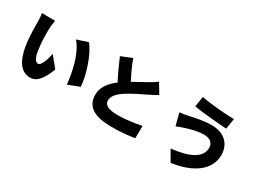

<svg xmlns="http://www.w3.org/2000/svg" viewBox="-47 -1536 3095 2320"><g transform="rotate(30 1500.0 -376.0)"><path d="M282 -722 98 -724C105 -689 107 -647 107 -617C107 -554 108 -441 118 -347C146 -76 243 24 360 24C447 24 510 -38 579 -213L458 -361C444 -294 409 -170 363 -170C306 -170 286 -261 274 -391C268 -457 268 -522 268 -587C268 -616 274 -680 282 -722ZM766 -703 613 -653C729 -527 777 -274 791 -125L950 -186C942 -329 863 -589 766 -703Z M1738 -714C1709 -690 1677 -671 1635 -647C1592 -622 1517 -583 1444 -541C1405 -615 1361 -705 1325 -805L1174 -744C1218 -640 1264 -539 1310 -454C1219 -385 1149 -304 1149 -191C1149 -8 1306 47 1510 47C1642 47 1741 37 1831 22L1833 -151C1739 -130 1604 -113 1506 -113C1379 -113 1316 -144 1316 -209C1316 -274 1371 -327 1448 -377C1535 -433 1651 -486 1710 -515C1750 -535 1786 -554 1821 -575Z M2663 -326C2663 -183 2512 -111 2263 -84L2349 66C2635 29 2834 -109 2834 -320C2834 -482 2721 -577 2555 -577C2438 -577 2328 -550 2253 -534C2220 -527 2172 -519 2136 -516L2180 -346C2211 -357 2255 -375 2283 -383C2329 -397 2428 -431 2534 -431C2622 -431 2663 -381 2663 -326ZM2289 -818 2266 -674C2381 -654 2605 -635 2724 -627L2748 -774C2639 -774 2408 -793 2289 -818Z"/></g></svg>

Font: Noto Sans CJK JP Black
Style: Regular
Weight: 900
Designer: Ryoko NISHIZUKA (kana & ideographs); Paul D. Hunt (Latin, Greek & Cyrillic); Wenlong ZHANG (bopomofo); Sandoll Communica
Foundry: Adobe Systems Incorporated
Version: Version 1.004;PS 1.004;hotconv 1.0.82;makeotf.lib2.5.63406